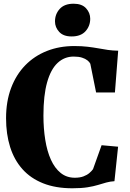

<svg xmlns="http://www.w3.org/2000/svg" viewBox="-20 -999 696 1030"><path d="M368 11Q278 11 211 -15.8Q144 -42.5 100 -92Q56 -141.5 34.2 -210.8Q12.5 -280 12.5 -364.5Q12.5 -455 39.5 -526.8Q66.5 -598.5 115.5 -648.8Q164.5 -699 231.5 -725.5Q298.5 -752 378.5 -752Q419 -752 450 -748.2Q481 -744.5 507 -739.8Q533 -735 558.8 -731.2Q584.5 -727.5 614 -727L596.5 -503H495.5L464.5 -657Q460 -666.5 449 -675.2Q438 -684 420 -689.8Q402 -695.5 375 -695.5Q325.5 -695.5 289 -661.5Q252.5 -627.5 232.8 -557.5Q213 -487.5 213 -379Q213 -309.5 222.8 -248.8Q232.5 -188 253 -142.5Q273.5 -97 305.5 -71.2Q337.5 -45.5 381.5 -45.5Q408.5 -45.5 427.8 -52.8Q447 -60 459.5 -70.8Q472 -81.5 479 -91.5L525 -220L613.5 -212L594 -27Q570.5 -25.5 550 -19.8Q529.5 -14 505.8 -6.8Q482 0.5 449 5.8Q416 11 368 11ZM363.5 -803.5Q320 -803.5 297.5 -828Q275 -852.5 275 -884Q275 -923 300.2 -951Q325.5 -979 374.5 -979H375.5Q419.5 -979 441.8 -954.5Q464 -930 464 -898.5Q464 -859.5 438.8 -831.5Q413.5 -803.5 364.5 -803.5Z"/></svg>

Font: Merriweather 60pt Black
Style: Regular
Weight: 900
Version: Version 2.100